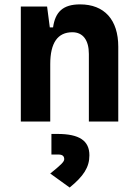

<svg xmlns="http://www.w3.org/2000/svg" viewBox="-20 -547 626 864"><path d="M379.9 0H512.2V-336.9C512.2 -458 449.7 -527.3 340.3 -527.3C263.2 -527.3 228.5 -493.2 218.8 -423.8H204.1L191.9 -517.6H73.7V0H206.1V-258.3C206.1 -354.5 239.7 -401.9 305.7 -401.9C353 -401.9 379.9 -366.7 379.9 -304.2ZM293.5 296.9C355.5 246.1 382.3 206.1 382.3 151.9C382.3 85.9 336.9 55.7 238.3 55.7H211.4V148.4H243.2C260.7 148.4 269 155.3 269 169.4C269 181.2 253.9 195.3 206.1 233.9Z"/></svg>

Font: Cascadia Code
Style: Bold
Weight: 700
Monospace: yes
Designer: Aaron Bell
Foundry: Saja Typeworks
Version: Version 2404.023